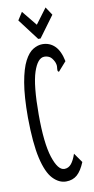

<svg xmlns="http://www.w3.org/2000/svg" viewBox="-91 -830 432 879"><g transform="rotate(-10 125.0 -390.5)"><path d="M143 10Q110 10 82 -19.5Q54 -49 38 -118.5Q22 -188 21 -308Q21 -407 32 -470Q43 -533 61 -567.5Q79 -602 101 -615Q123 -628 144 -628Q178 -628 201.5 -605Q225 -582 235 -533L204 -498L197 -490L192 -495Q191 -503 192.5 -513Q194 -523 188 -538Q178 -558 167 -564Q156 -570 143 -570Q112 -570 92 -510Q72 -450 72 -313Q72 -180 93.5 -114Q115 -48 145 -48Q164 -48 177 -63.5Q190 -79 200 -109L231 -65Q215 -26 194.5 -8Q174 10 143 10ZM188 -791 213 -753 141 -655H130L55 -754L78 -790L135 -720Z"/></g></svg>

Font: Inconsolata UltraCondensed
Style: Regular
Weight: 400
Width: 1
Monospace: yes
Designer: Raph Levien, Cyreal, Brenton Simpson
Foundry: Raph Levien, Cyreal, Google
Version: Version 3.000; ttfautohint (v1.8.2.53-6de2)